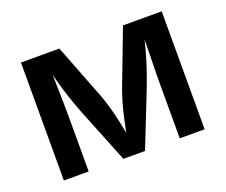

<svg xmlns="http://www.w3.org/2000/svg" viewBox="-95 -690 981 835"><g transform="rotate(-20 395.5 -273.0)"><path d="M69.8 0V-545.9H247.6L347.7 -287.6Q357.9 -259.8 366.5 -229.7Q375 -199.7 381.6 -169.7Q388.2 -139.6 393.8 -110.8Q399.4 -82 404.3 -56.6H387.2Q391.6 -81.1 397.2 -109.6Q402.8 -138.2 409.7 -168.7Q416.5 -199.2 425 -229.2Q433.6 -259.3 443.8 -287.6L542 -545.9H721.2V0H606V-250.5Q606 -275.9 606.4 -306.2Q606.9 -336.4 607.7 -369.1Q608.4 -401.9 608.9 -435.1Q609.4 -468.3 609.9 -499.5H619.6Q608.9 -452.6 597.7 -410.9Q586.4 -369.1 573 -329.6Q559.6 -290 544.4 -250.5L445.3 0H345.2L244.6 -250.5Q229 -290.5 215.6 -330.1Q202.1 -369.6 190.7 -411.6Q179.2 -453.6 168.9 -499.5H180.2Q180.2 -471.7 181.2 -439.2Q182.1 -406.7 182.9 -373Q183.6 -339.4 184.1 -308.1Q184.6 -276.9 184.6 -250.5V0Z"/></g></svg>

Font: Inter Cardless
Style: Medium
Weight: 500
Designer: Rasmus Andersson
Foundry: rsms
Version: Version 4.001;git-9221beed3